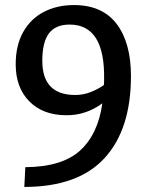

<svg xmlns="http://www.w3.org/2000/svg" viewBox="-20 -536 584 758"><path d="M497 -236Q497 -25 392.5 88.5Q288 202 76 202L80 124Q225 123 296 58.5Q367 -6 384 -128Q320 -81 243 -81Q150 -81 96 -135.5Q42 -190 42 -282Q42 -357 71.5 -409.5Q101 -462 153 -489Q205 -516 272 -516Q384 -516 440.5 -441.5Q497 -367 497 -236ZM390 -200Q391 -207 391 -222Q395 -439 255 -439Q199 -439 173 -404Q147 -369 147 -296Q147 -161 277 -161Q309 -161 338 -172.5Q367 -184 390 -200Z"/></svg>

Font: Enriqueta Medium
Style: Regular
Weight: 500
Designer: Viviana Monsalve, Gustavo Ibarra
Foundry: 72Puntos
Version: Version 2.000